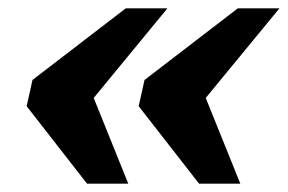

<svg xmlns="http://www.w3.org/2000/svg" viewBox="-20 -507 691 461"><path d="M173 -233 190 -309 288 -66H189L44 -252L58 -315L282 -487H382ZM442 -233 459 -309 557 -66H458L313 -252L327 -315L551 -487H651Z"/></svg>

Font: Roboto Serif 20pt
Style: Bold Italic
Weight: 700
Italic angle: -10°
Version: Version 1.007